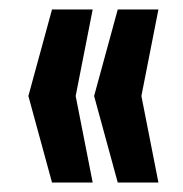

<svg xmlns="http://www.w3.org/2000/svg" viewBox="-20 -530 388 406"><path d="M90 -144 40 -327 90 -510H176L140 -327L176 -144ZM229 -144 179 -327 229 -510H315L279 -327L315 -144Z"/></svg>

Font: Saira UltraCondensed ExtraBold
Style: Regular
Weight: 800
Width: 1
Designer: Hector Gatti with collaboration of the Omnibus-Type team
Foundry: Omnibus-Type
Version: Version 1.101